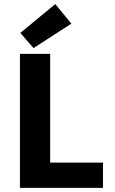

<svg xmlns="http://www.w3.org/2000/svg" viewBox="-20 -914 558 934"><path d="M79 -754 143 -680 327 -799 249 -894ZM77 -652V0H481V-123H224V-652Z"/></svg>

Font: Cambridge Sans Bold
Style: Regular
Weight: 700
Version: Version 2.020;PS 002.020;hotconv 1.0.88;makeotf.lib2.5.64775